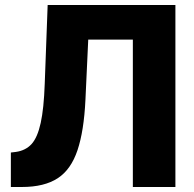

<svg xmlns="http://www.w3.org/2000/svg" viewBox="-20 -747 775 767"><path d="M67.4 0H23.4V-137.7L43.5 -140.1Q82 -145.5 106 -171.4Q129.9 -197.8 142.6 -255.9Q155.3 -313.5 158.7 -412.6L170.4 -727.1H680.7V0H510.7V-588.9H332.5L321.3 -348.1Q315.4 -224.1 289.6 -147Q263.7 -69.8 210.9 -35.2Q157.2 0 67.4 0Z"/></svg>

Font: My Font
Style: Regular
Weight: 500
Designer: Rasmus Andersson
Foundry: rsms
Version: Version 0.001